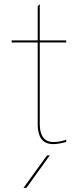

<svg xmlns="http://www.w3.org/2000/svg" viewBox="-20 -687 383 922"><path d="M161 -90V-483H36V-493H161V-657L171 -667V-493H298V-483H171V-90Q171 -49 187.5 -27Q204 -5 237 -5Q266.5 -5 298 -16V-5Q259.5 5 237 5Q197 5 179 -19.5Q161 -44 161 -90ZM206 59H219L107 215H93Z"/></svg>

Font: HK Grotesk Thin
Style: Regular
Weight: 100
Designer: Alfredo Marco Pradil
Foundry: Hanken Design Co.
Version: Version 3.001